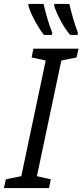

<svg xmlns="http://www.w3.org/2000/svg" viewBox="-71 -963 422 983"><path d="M-51 0 -41 -45 38 -61 163 -653 91 -669 100 -714H331L321 -669L243 -653L118 -61L189 -45L180 0ZM288 -784H326L328 -795Q314 -831 303.5 -868Q293 -905 284 -943H207L206 -935Q216 -901 239 -858Q262 -815 288 -784ZM154 -784H194L197 -795Q184 -825 172 -866.5Q160 -908 152 -943H75L74 -935Q83 -902 107 -857.5Q131 -813 154 -784Z"/></svg>

Font: Noto Sans UI Condensed
Style: Italic
Weight: 400
Width: 3
Italic angle: -12°
Designer: Monotype Design Team
Foundry: Monotype Imaging Inc.
Version: Version 1.901